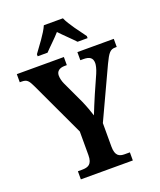

<svg xmlns="http://www.w3.org/2000/svg" viewBox="-166 -1033 943 1135"><g transform="rotate(-20 305.0 -465.5)"><path d="M152 -784V-771H214C238 -797 281 -836 308 -867C335 -838 382 -794 403 -771H466V-784C439 -822 388 -886 369 -931H249C230 -886 179 -822 152 -784ZM143 0H470V-51H437C405 -51 379 -61 379 -120V-268L527 -586C556 -647 569 -663 600 -663H610V-714H381V-663H400C438 -663 458 -651 458 -617C458 -606 454 -584 442 -556L392 -443C374 -400 357 -361 345 -329C335 -360 325 -389 308 -428L243 -567C235 -584 230 -605 230 -621C230 -647 248 -663 283 -663H296V-714H0V-663H12C46 -663 55 -650 74 -610L234 -268V-119C234 -61 207 -51 169 -51H143Z"/></g></svg>

Font: Noto Serif Devanagari Condensed
Style: Bold
Weight: 700
Width: 3
Designer: Universal Thirst, Indian Type Foundry and the Monotype Design Team
Foundry: Monotype Imaging Inc.
Version: Version 2.004